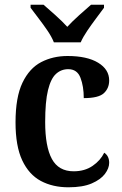

<svg xmlns="http://www.w3.org/2000/svg" viewBox="-20 -786 520 816"><path d="M271 10Q204 10 153.5 -17Q103 -44 74.5 -104.5Q46 -165 46 -266Q46 -373 75.5 -434.5Q105 -496 155 -522Q205 -548 267 -548Q350 -548 397 -519.5Q444 -491 444 -444Q444 -411 421.5 -390Q399 -369 336 -369Q336 -419 322 -455.5Q308 -492 270 -492Q240 -492 218 -472Q196 -452 184 -403Q172 -354 172 -267Q172 -163 200.5 -110.5Q229 -58 293 -58Q340 -58 373.5 -81Q407 -104 423 -137Q444 -123 444 -94Q444 -71 426 -47Q408 -23 370 -6.5Q332 10 271 10ZM209 -606Q200 -629 182 -655.5Q164 -682 144 -708Q124 -734 110 -753V-766H165Q187 -747 216 -721Q245 -695 266 -672Q287 -695 316 -721Q345 -747 367 -766H422V-753Q408 -734 388.5 -708Q369 -682 351 -655.5Q333 -629 323 -606Z"/></svg>

Font: Noto Serif Sinhala SemiCondensed SemiBold
Style: Regular
Weight: 600
Width: 4
Designer: Jelle Bosma - Monotype Design Team
Foundry: Monotype Imaging Inc.
Version: Version 2.007; ttfautohint (v1.8.4.7-5d5b)